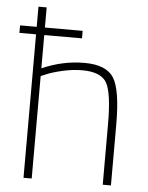

<svg xmlns="http://www.w3.org/2000/svg" viewBox="-52 -773 631 816"><g transform="rotate(5 263.0 -365.0)"><path d="M8 -612V-644H79V-730H114V-644H275V-612H114V-470Q202 -509 295 -509Q388 -509 420 -458.5Q452 -408 452 -260V0H417V-258Q417 -390 393 -433.5Q369 -477 288 -477Q248 -477 204.5 -467Q161 -457 138 -447L114 -437V0H79V-612Z"/></g></svg>

Font: Titillium Web
Style: Thin
Weight: 200
Version: Version 1.001;PS 57.000;hotconv 1.0.70;makeotf.lib2.5.55311